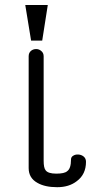

<svg xmlns="http://www.w3.org/2000/svg" viewBox="-20 -738 415 775"><path d="M266.6 -93.8Q266.6 -57.6 251 -46.9Q240.2 -37.1 207 -37.1Q173.8 -37.1 164.1 -50.8Q156.2 -60.5 156.2 -88.9V-510.7Q156.2 -524.4 146.5 -532.2Q137.7 -540 126 -540Q113.3 -540 104.5 -532.2Q95.7 -524.4 95.7 -510.7V-59.6Q95.7 -19.5 130.9 0Q161.1 17.6 210.9 17.6Q258.8 17.6 290 -6.8Q327.1 -34.2 327.1 -85Q327.1 -98.6 317.4 -106.4Q308.6 -113.3 296.9 -114.3Q284.2 -115.2 275.4 -109.4Q266.6 -104.5 266.6 -93.8ZM172.9 -717.8H82L105.5 -574.2H150.4Z"/></svg>

Font: Gulim
Style: Regular
Weight: 400
Version: Version 2.21